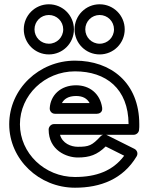

<svg xmlns="http://www.w3.org/2000/svg" viewBox="-20 -836 697 896"><path d="M208 -766C245.2 -766 275 -736.2 275 -699C275 -661.8 245.2 -632 208 -632C170.8 -632 141 -661.8 141 -699C141 -736.2 170.8 -766 208 -766ZM208 -816C143.2 -816 91 -763.8 91 -699C91 -634.2 143.2 -582 208 -582C272.8 -582 325 -634.2 325 -699C325 -763.8 272.8 -816 208 -816ZM445 -766C482.2 -766 512 -736.2 512 -699C512 -661.8 482.2 -632 445 -632C407.8 -632 378 -661.8 378 -699C378 -736.2 407.8 -766 445 -766ZM445 -816C380.2 -816 328 -763.8 328 -699C328 -634.2 380.2 -582 445 -582C509.8 -582 562 -634.2 562 -699C562 -763.8 509.8 -816 445 -816ZM461 -207C456.7 -205.7 452.7 -203.3 449.7 -200.1C409.3 -156.8 395.3 -151 343 -151C311.1 -151 271.3 -166.9 260.1 -207ZM475 -207H604C615.2 -207 626.6 -215.6 628.7 -227.9C630.3 -237.9 630 -248.7 630 -256C630 -450.2 497.1 -553 330 -553C162 -553 23 -420.6 23 -256C23 -92.3 162 40 330 40C449.4 40 554 -0.1 617.5 -106.2C626.2 -120.8 618.6 -135.7 607.2 -141.4L479.2 -205.4C478.3 -205.8 476.4 -206.6 475 -207ZM580 -257H232C216.9 -257 207 -242.7 207 -232C207 -134.4 290.6 -101 343 -101C398.1 -101 433.6 -113.7 473.2 -152.5L559.5 -109.3C506.8 -38.5 429 -10 330 -10C188 -10 73 -121.7 73 -256C73 -391.4 188 -503 330 -503C474.9 -503 579.1 -422.1 580 -257ZM237 -305H432C441.8 -305 460.1 -310.8 456.7 -333.7C447 -399.5 397.9 -438 335 -438C262.6 -438 215.9 -391.7 212.1 -331.6C211.2 -318.7 220.5 -305 237 -305ZM269 -355C278.6 -373.3 298.2 -388 335 -388C366.4 -388 386.4 -376.5 398.2 -355Z"/></svg>

Font: Hussar Ekologiczny
Style: Regular
Weight: 400
Foundry: Cannot Into Space Fonts
Version: Version 0.97